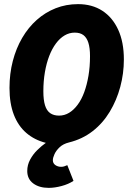

<svg xmlns="http://www.w3.org/2000/svg" viewBox="-20 -682 640 930"><path d="M216 228Q170 228 141 206.5Q112 185 112 146Q112 117 126 91Q140 65 161 44.5Q182 24 202 10Q147 -4 107.5 -38Q68 -72 47 -126.5Q26 -181 26 -256Q26 -325 42 -386.5Q58 -448 87.5 -498.5Q117 -549 158 -585.5Q199 -622 249.5 -642Q300 -662 358 -662Q426 -662 475.5 -630Q525 -598 552.5 -538Q580 -478 580 -394Q580 -326 562.5 -261Q545 -196 511.5 -140.5Q478 -85 428.5 -46.5Q379 -8 314 8Q286 15 269 31Q252 47 244 64.5Q236 82 236 94Q236 109 248 117.5Q260 126 276 126Q284 126 290.5 124Q297 122 306 118L336 194Q312 210 278.5 219Q245 228 216 228ZM266 -122Q292 -122 314.5 -135.5Q337 -149 356 -174.5Q375 -200 388 -235.5Q401 -271 408.5 -315Q416 -359 416 -410Q416 -450 408 -475Q400 -500 384 -512Q368 -524 342 -524Q316 -524 293 -510.5Q270 -497 251 -471.5Q232 -446 218.5 -411Q205 -376 197.5 -332.5Q190 -289 190 -240Q190 -198 198 -172Q206 -146 223 -134Q240 -122 266 -122Z"/></svg>

Font: Source Code Pro ExtraLight Black
Style: Italic
Weight: 900
Italic angle: -11°
Monospace: yes
Version: Version 1.016;hotconv 1.0.116;makeotfexe 2.5.65601